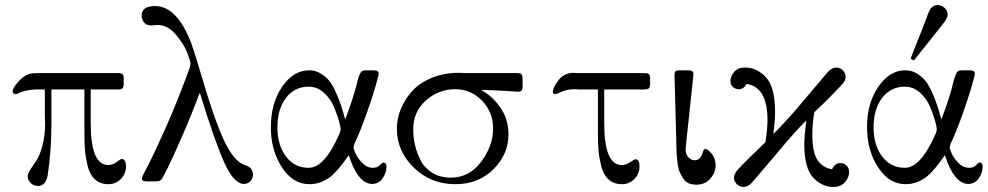

<svg xmlns="http://www.w3.org/2000/svg" viewBox="-20 -720 3920 762"><path d="M30 -356Q30 -370 51 -394Q72 -418 94 -426Q106 -430 131 -430H449Q462 -430 466.5 -425.5Q471 -421 471 -407V-388Q471 -375 467 -370.5Q463 -366 452 -365H340V-230Q340 -65 410 -65Q427 -65 443 -77Q459 -89 463 -89Q480 -89 480 -59Q480 -31 460 -10Q440 11 410 11Q378 11 357 -8Q336 -27 327.5 -63Q319 -99 317 -126.5Q315 -154 315 -195V-365H184V-232Q184 -119 169 -23Q161 18 131 18Q113 18 101.5 6Q90 -6 90 -19Q90 -31 101 -48Q112 -65 124.5 -83Q137 -101 148 -140.5Q159 -180 159 -230Q159 -234 158.5 -243Q158 -252 158 -257V-365H131Q104 -365 84.5 -360.5Q65 -356 55.5 -351Q46 -346 42 -346Q38 -346 34 -349.5Q30 -353 30 -356Z M542 -657Q542 -696 595 -696Q682 -696 738 -551Q751 -517 780 -418Q831 -244 868.5 -164Q906 -84 946 -67Q947 -67 952 -65Q957 -63 960.5 -61.5Q964 -60 969 -57Q974 -54 976.5 -50.5Q979 -47 981.5 -41Q984 -35 984 -28Q984 -13 974 -1.5Q964 10 948 10Q909 10 871 -73Q833 -156 773 -352Q739 -262 702.5 -178.5Q666 -95 645.5 -53.5Q625 -12 620 -7Q614 0 597 0H565Q543 0 543 -11Q543 -18 565 -59Q587 -100 635 -207Q683 -314 733 -451Q736 -462 736 -468Q736 -477 723 -511Q710 -545 677.5 -583Q645 -621 605 -621Q602 -621 593.5 -620Q585 -619 580 -619Q560 -619 551 -632Q542 -645 542 -657Z M1055 -215Q1055 -311 1100 -376Q1145 -441 1207 -441Q1232 -441 1252.5 -428.5Q1273 -416 1286.5 -399.5Q1300 -383 1313 -353.5Q1326 -324 1333 -303Q1340 -282 1350 -246Q1367 -290 1379.5 -329.5Q1392 -369 1396 -387.5Q1400 -406 1405.5 -420Q1411 -434 1416.5 -437.5Q1422 -441 1433 -441H1461Q1483 -441 1483 -428Q1483 -421 1469.5 -374.5Q1456 -328 1432 -261Q1408 -194 1387 -150Q1383 -138 1383 -136Q1383 -130 1390.5 -112Q1398 -94 1417 -74Q1436 -54 1460 -54Q1478 -54 1487.5 -64.5Q1497 -75 1501 -75Q1514 -75 1514 -59Q1514 -35 1498.5 -12.5Q1483 10 1457 10Q1401 10 1364 -104Q1322 -43 1292 -19Q1253 11 1208 11Q1142 11 1098.5 -56.5Q1055 -124 1055 -215ZM1081 -215Q1081 -144 1115 -99Q1149 -54 1205 -54Q1269 -54 1328 -191Q1332 -203 1332 -206Q1332 -215 1325.5 -239Q1319 -263 1305.5 -295.5Q1292 -328 1265.5 -352Q1239 -376 1205 -376Q1149 -376 1115 -331.5Q1081 -287 1081 -215Z M1555 -210Q1555 -248 1570 -285.5Q1585 -323 1613.5 -356Q1642 -389 1691 -410Q1740 -431 1801 -431Q1806 -431 1816 -430.5Q1826 -430 1832 -430H2031Q2046 -430 2050 -425Q2054 -420 2054 -404V-378Q2054 -365 2050 -360.5Q2046 -356 2034 -356Q2032 -356 2005 -358Q1978 -360 1944.5 -361.5Q1911 -363 1894 -363H1889Q1933 -340 1965.5 -293.5Q1998 -247 1998 -187Q1998 -108 1938.5 -48.5Q1879 11 1787 11Q1690 11 1622.5 -54.5Q1555 -120 1555 -210ZM1620 -206Q1620 -175 1627 -144.5Q1634 -114 1649.5 -83.5Q1665 -53 1696 -34Q1727 -15 1769 -15Q1843 -15 1890 -78.5Q1937 -142 1937 -210Q1937 -275 1893 -320.5Q1849 -366 1787 -366Q1721 -366 1670.5 -321.5Q1620 -277 1620 -206Z M2174 -358Q2174 -359 2176 -366Q2178 -373 2184.5 -384Q2191 -395 2199.5 -405.5Q2208 -416 2223 -423.5Q2238 -431 2256 -431Q2258 -431 2261 -430.5Q2264 -430 2265 -430H2537Q2550 -430 2555 -426Q2560 -422 2560 -407V-387Q2560 -373 2554.5 -369Q2549 -365 2537 -365H2378V-230Q2378 -65 2448 -65Q2464 -65 2481 -76.5Q2498 -88 2502 -88Q2518 -88 2518 -59Q2518 -31 2498 -10Q2478 11 2448 11Q2416 11 2395 -8Q2374 -27 2365.5 -63Q2357 -99 2355 -126.5Q2353 -154 2353 -195V-365H2277Q2274 -365 2268.5 -365.5Q2263 -366 2260 -366Q2232 -366 2209 -356Q2186 -346 2185 -346Q2174 -346 2174 -358Z M2657 -422Q2657 -434 2661.5 -437.5Q2666 -441 2678 -441H2705Q2721 -441 2726.5 -438Q2732 -435 2732 -424Q2732 -419 2716.5 -276.5Q2701 -134 2701 -127Q2701 -106 2713 -95Q2725 -84 2736 -84Q2752 -84 2759.5 -95Q2767 -106 2770 -117.5Q2773 -129 2779 -129Q2789 -129 2804.5 -110Q2820 -91 2820 -64Q2820 -34 2798.5 -10.5Q2777 13 2744 13Q2726 13 2712.5 7Q2699 1 2691 -12.5Q2683 -26 2677.5 -37.5Q2672 -49 2669.5 -70Q2667 -91 2666 -101Q2665 -111 2664.5 -133.5Q2664 -156 2664 -159Z M2879 -399Q2879 -417 2893.5 -434.5Q2908 -452 2937 -452Q2984 -452 3020 -413Q3056 -374 3056 -275Q3056 -239 3049 -188Q3077 -216 3098 -239Q3119 -262 3133.5 -278.5Q3148 -295 3183.5 -337.5Q3219 -380 3254 -421Q3265 -434 3269.5 -438.5Q3274 -443 3282 -447.5Q3290 -452 3299 -452Q3314 -452 3325 -441Q3336 -430 3336 -415Q3336 -402 3325 -388.5Q3314 -375 3273 -334Q3258 -319 3250 -311L3212 -275Q3204 -232 3204 -186Q3204 -114 3225 -84Q3246 -54 3282 -48Q3294 -73 3315 -73Q3329 -73 3339.5 -63Q3350 -53 3350 -37Q3350 -16 3333.5 3Q3317 22 3288 22Q3242 22 3207 -15.5Q3172 -53 3172 -148Q3172 -180 3180 -242Q3156 -218 3135.5 -195.5Q3115 -173 3100 -155Q3085 -137 3048 -93.5Q3011 -50 2976 -9Q2965 4 2960.5 8.5Q2956 13 2948 17.5Q2940 22 2931 22Q2916 22 2904.5 11Q2893 0 2893 -15Q2893 -28 2906 -44Q2919 -60 2959 -99Q2973 -112 2981 -120Q3012 -150 3018 -156Q3026 -210 3026 -243Q3026 -375 2943 -387Q2932 -366 2912 -366Q2899 -366 2889 -374.5Q2879 -383 2879 -399Z M3421 -215Q3421 -311 3466 -376Q3511 -441 3573 -441Q3598 -441 3618.5 -428.5Q3639 -416 3652.5 -399.5Q3666 -383 3679 -353.5Q3692 -324 3699 -303Q3706 -282 3716 -246Q3733 -290 3745.5 -329.5Q3758 -369 3762 -387.5Q3766 -406 3771.5 -420Q3777 -434 3782.5 -437.5Q3788 -441 3799 -441H3827Q3849 -441 3849 -428Q3849 -421 3835.5 -374.5Q3822 -328 3798 -261Q3774 -194 3753 -150Q3749 -138 3749 -136Q3749 -130 3756.5 -112Q3764 -94 3783 -74Q3802 -54 3826 -54Q3844 -54 3853.5 -64.5Q3863 -75 3867 -75Q3880 -75 3880 -59Q3880 -35 3864.5 -12.5Q3849 10 3823 10Q3767 10 3730 -104Q3688 -43 3658 -19Q3619 11 3574 11Q3508 11 3464.5 -56.5Q3421 -124 3421 -215ZM3447 -215Q3447 -144 3481 -99Q3515 -54 3571 -54Q3635 -54 3694 -191Q3698 -203 3698 -206Q3698 -215 3691.5 -239Q3685 -263 3671.5 -295.5Q3658 -328 3631.5 -352Q3605 -376 3571 -376Q3515 -376 3481 -331.5Q3447 -287 3447 -215ZM3594 -487Q3596 -492 3598 -497.5Q3600 -503 3604.5 -515Q3609 -527 3615 -541.5Q3621 -556 3633 -586.5Q3645 -617 3659 -653Q3659 -654 3660.5 -658.5Q3662 -663 3663 -664.5Q3664 -666 3665.5 -670.5Q3667 -675 3668.5 -677Q3670 -679 3672 -683Q3674 -687 3676 -688.5Q3678 -690 3681 -693Q3684 -696 3686.5 -697Q3689 -698 3693 -699Q3697 -700 3701 -700Q3716 -700 3728.5 -689Q3741 -678 3741 -662Q3741 -650 3728 -632.5Q3715 -615 3607 -480Z"/></svg>

Font: CMU Serif
Style: Roman
Weight: 500
Version: Version 0.7.0